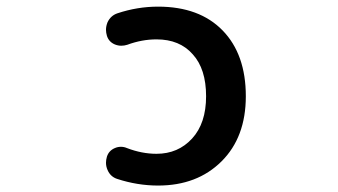

<svg xmlns="http://www.w3.org/2000/svg" viewBox="-20 -579 1040 590"><path d="M465.8 -8.8Q402.3 -8.8 339.8 -29.3Q319.3 -36.1 310.5 -56.6Q305.7 -67.4 305.7 -79.1Q305.7 -87.9 308.6 -97.7Q314.5 -116.2 333 -124Q341.8 -127.9 351.6 -127.9Q361.3 -127.9 370.1 -124Q416 -106.4 460.9 -106.4Q527.3 -106.4 570.3 -153.3Q613.3 -200.2 613.3 -283.2Q613.3 -367.2 572.3 -412.1Q532.2 -458 460.9 -458Q416 -458 371.1 -441.4Q362.3 -438.5 352.5 -438.5Q342.8 -438.5 333 -442.4Q314.5 -450.2 308.6 -468.8Q305.7 -478.5 305.7 -487.3Q305.7 -499 310.5 -510.7Q320.3 -531.2 340.8 -538.1Q402.3 -558.6 465.8 -558.6Q592.8 -558.6 664.1 -485.4Q735.4 -412.1 735.4 -283.2Q735.4 -157.2 660.6 -83Q585.9 -8.8 465.8 -8.8Z"/></svg>

Font: Rounded Mgen+ 1m medium
Style: Regular
Weight: 500
Designer: [Source Han Sans]
Ryoko NISHIZUKA  (kana & ideographs); Paul D. Hunt (Latin, Greek & Cyrillic); Wenlong ZHANG  (bopomofo
Version: Version 1.059.20150602